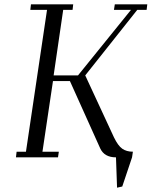

<svg xmlns="http://www.w3.org/2000/svg" viewBox="-20 -722 696 881"><path d="M53.2 0 56.2 -25.9H99.1L195.8 -676.8H119.1L122.1 -702.1H315.9L313 -676.8H270L226.1 -376H337.9L581.1 -676.8H502.9L506.8 -702.1H655.8L652.8 -676.8H609.9L371.1 -376L502.9 -91.8Q521.5 -53.2 541 -39.6Q560.5 -25.9 589.8 -25.9L585.9 0L541 133.8L517.1 139.2L512.2 0Q459 0 439.9 -41L300.8 -350.1H223.1L174.8 -25.9H250L246.1 0Z"/></svg>

Font: Dehuti
Style: Italic
Weight: 400
Version: Version 1.2